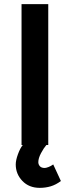

<svg xmlns="http://www.w3.org/2000/svg" viewBox="-20 -700 337 927"><path d="M213 -680V0H204Q191 15 178 39.5Q165 64 165 83Q165 94 172.5 102.5Q180 111 196 111Q202 111 214 106.5Q226 102 237 94L274 174Q250 192 225 199.5Q200 207 172 207Q120 207 88 173.5Q56 140 56 94Q56 74 66.5 45Q77 16 90 0H84V-680Z"/></svg>

Font: Palanquin
Style: Bold
Weight: 700
Designer: Pria Ravichandran
Version: Version 1.0.4